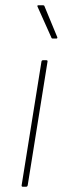

<svg xmlns="http://www.w3.org/2000/svg" viewBox="-20 -707 246 727"><path d="M66 0Q61 0 62 -6L137 -474Q138 -479 143 -479H155Q161 -479 160 -474L85 -6Q84 0 79 0ZM180 -561Q175 -561 174 -566L122 -682Q121 -685 122 -686Q123 -687 125 -687H143Q148 -687 149 -682L197 -566Q198 -561 193 -561Z"/></svg>

Font: Sofia Sans Thin
Style: Italic
Weight: 250
Italic angle: -9°
Version: Version 4.100-B